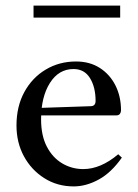

<svg xmlns="http://www.w3.org/2000/svg" viewBox="-20 -659 492 687"><path d="M244 8Q185 8 138.5 -21.5Q92 -51 65.5 -100Q39 -149 39 -210Q39 -278 67 -329.5Q95 -381 143.5 -410Q192 -439 252 -439Q301 -439 337 -416Q373 -393 393 -353.5Q413 -314 413 -264Q413 -257 409 -251.5Q405 -246 395 -246H96V-272L304 -279Q322 -279 322 -298Q322 -347 302 -379.5Q282 -412 243 -412Q190 -412 158.5 -362Q127 -312 127 -232Q127 -174 147.5 -134.5Q168 -95 202.5 -74.5Q237 -54 278 -54Q340 -54 403 -107L416 -95Q378 -41 333 -16.5Q288 8 244 8ZM100 -596V-639H410V-596Z"/></svg>

Font: Ibarra Real Nova Medium
Style: Regular
Weight: 500
Designer: Jose Maria Ribagorda & Octavio Pardo
Foundry: Jose Maria Ribagorda
Version: Version 2.000